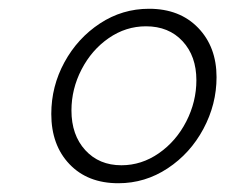

<svg xmlns="http://www.w3.org/2000/svg" viewBox="-20 -793 514 438"><path d="M97 -533Q97 -596 127 -651Q157 -706 208 -739.5Q259 -773 320 -773Q390 -773 432 -729.5Q474 -686 474 -617Q474 -555 444 -499Q414 -443 362.5 -409Q311 -375 250 -375Q180 -375 138.5 -418.5Q97 -462 97 -533ZM428 -610Q428 -665 396.5 -699Q365 -733 313 -733Q267 -733 228 -706Q189 -679 166 -634.5Q143 -590 143 -541Q143 -485 174.5 -450.5Q206 -416 257 -416Q303 -416 342.5 -443.5Q382 -471 405 -516Q428 -561 428 -610Z"/></svg>

Font: Open Sauce One Light Italic
Style: Regular
Weight: 300
Italic angle: -10°
Designer: Alfredo Marco Pradil
Foundry: Creative Sauce Fz LLC
Version: Version 1.477